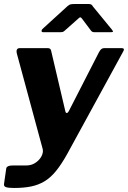

<svg xmlns="http://www.w3.org/2000/svg" viewBox="-33 -769 636 954"><path d="M37 165Q9 165 -3 161Q-15 157 -13 145L-2 68Q-1 61 7.5 57Q16 53 33 53H99Q118 53 134 45Q150 37 161.5 24Q173 11 177.5 -3Q182 -17 179 -29L51 -502Q44 -530 66 -530H203Q219 -530 221 -517L291 -219Q293 -207 299 -207.5Q305 -208 311 -221L459 -510Q465 -521 471 -525.5Q477 -530 485 -530H571Q590 -530 578 -511L301 -4Q272 48 245 81Q218 114 188 132Q158 150 121.5 157.5Q85 165 37 165ZM416 -621 377 -673Q370 -683 366 -683Q362 -683 352 -673L290 -618Q284 -612 279 -610.5Q274 -609 266 -609H182Q174 -609 173.5 -614.5Q173 -620 178 -625L303 -739Q311 -746 318 -747.5Q325 -749 337 -749H409Q419 -749 423.5 -744Q428 -739 431 -734L523 -622Q530 -613 528 -611Q526 -609 516 -609H436Q428 -609 424 -612Q420 -615 416 -621Z"/></svg>

Font: Libre Franklin Thin
Style: Bold Italic
Weight: 700
Italic angle: -8°
Version: Version 3.000